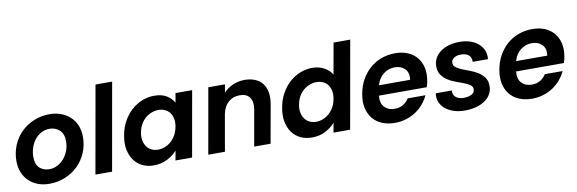

<svg xmlns="http://www.w3.org/2000/svg" viewBox="-52 -1167 4817 1602"><g transform="rotate(-10 2356.0 -365.5)"><path d="M607 -329Q607 -257 580.5 -195Q554 -133 508 -88Q462 -43 399.5 -17Q337 9 265 9Q211 9 167 -8Q123 -25 91.5 -55.5Q60 -86 42.5 -129Q25 -172 25 -224Q25 -295 50.5 -357Q76 -419 121.5 -464.5Q167 -510 229 -536.5Q291 -563 364 -563Q418 -563 462.5 -546Q507 -529 539.5 -498.5Q572 -468 589.5 -424.5Q607 -381 607 -329ZM170 -234Q170 -172 202.5 -141.5Q235 -111 284 -111Q323 -111 355.5 -128.5Q388 -146 412 -175Q436 -204 449 -241Q462 -278 462 -318Q462 -381 427 -412Q392 -443 344 -443Q305 -443 272.5 -425.5Q240 -408 217.5 -379Q195 -350 182.5 -312Q170 -274 170 -234Z M786 -740H927L796 0H655Z M947 -279Q958 -344 987 -396.5Q1016 -449 1057 -486Q1098 -523 1147.5 -543Q1197 -563 1250 -563Q1317 -563 1358 -536.5Q1399 -510 1417 -475L1431 -554H1572L1474 0H1333L1348 -81Q1317 -45 1265.5 -18Q1214 9 1148 9Q1095 9 1053 -11.5Q1011 -32 983.5 -70Q956 -108 945.5 -161Q935 -214 947 -279ZM1382 -277Q1389 -316 1382.5 -346.5Q1376 -377 1359.5 -398Q1343 -419 1318 -429.5Q1293 -440 1265 -440Q1237 -440 1208.5 -429.5Q1180 -419 1156 -399Q1132 -379 1114.5 -348.5Q1097 -318 1090 -279Q1083 -240 1090 -209Q1097 -178 1113.5 -157Q1130 -136 1154.5 -125Q1179 -114 1207 -114Q1235 -114 1263.5 -124.5Q1292 -135 1316 -156Q1340 -177 1357.5 -207.5Q1375 -238 1382 -277Z M2054 -306Q2065 -373 2038 -408Q2011 -443 1955 -443Q1899 -443 1860 -410Q1821 -377 1807 -313L1752 0H1611L1709 -554H1850L1838 -486Q1871 -521 1917.5 -541.5Q1964 -562 2017 -562Q2066 -562 2104 -546.5Q2142 -531 2166 -501Q2190 -471 2198.5 -426.5Q2207 -382 2197 -325L2139 0H2000Z M2286 -279Q2297 -344 2326 -396.5Q2355 -449 2396 -486Q2437 -523 2487 -543Q2537 -563 2590 -563Q2645 -563 2689.5 -539.5Q2734 -516 2756 -477L2803 -740H2944L2813 0H2672L2687 -82Q2655 -44 2604.5 -17.5Q2554 9 2489 9Q2436 9 2393 -11.5Q2350 -32 2322.5 -70Q2295 -108 2284.5 -161Q2274 -214 2286 -279ZM2721 -277Q2728 -316 2721.5 -346.5Q2715 -377 2698.5 -398Q2682 -419 2657 -429.5Q2632 -440 2604 -440Q2576 -440 2547.5 -429.5Q2519 -419 2495 -399Q2471 -379 2453.5 -348.5Q2436 -318 2429 -279Q2422 -240 2429 -209Q2436 -178 2452.5 -157Q2469 -136 2493.5 -125Q2518 -114 2546 -114Q2574 -114 2602.5 -124.5Q2631 -135 2655 -156Q2679 -177 2696.5 -207.5Q2714 -238 2721 -277Z M3268 -448Q3216 -448 3173.5 -415.5Q3131 -383 3114 -323H3378Q3387 -383 3354.5 -415.5Q3322 -448 3268 -448ZM3482 -174Q3464 -136 3436 -102.5Q3408 -69 3370.5 -44Q3333 -19 3288 -5Q3243 9 3192 9Q3132 9 3084 -11Q3036 -31 3005.5 -68.5Q2975 -106 2963.5 -159Q2952 -212 2964 -277Q2976 -343 3005.5 -395.5Q3035 -448 3078 -485.5Q3121 -523 3175.5 -543Q3230 -563 3292 -563Q3352 -563 3398.5 -543.5Q3445 -524 3475 -488Q3505 -452 3516.5 -401.5Q3528 -351 3517 -290Q3515 -278 3512 -265Q3509 -252 3504 -238H3099Q3092 -175 3124 -141Q3156 -107 3209 -107Q3254 -107 3284 -126.5Q3314 -146 3331 -174Z M4022 -158Q4022 -119 4004 -88Q3986 -57 3954 -35.5Q3922 -14 3878.5 -2.5Q3835 9 3784 9Q3734 9 3692 -4.5Q3650 -18 3620.5 -42.5Q3591 -67 3577 -100.5Q3563 -134 3569 -175H3705Q3702 -140 3725.5 -118.5Q3749 -97 3794 -97Q3832 -97 3859.5 -111Q3887 -125 3887 -154Q3887 -177 3866.5 -191Q3846 -205 3815.5 -217Q3785 -229 3749.5 -241.5Q3714 -254 3683.5 -273.5Q3653 -293 3632.5 -322Q3612 -351 3612 -396Q3612 -433 3628.5 -463.5Q3645 -494 3674.5 -516Q3704 -538 3745.5 -550.5Q3787 -563 3837 -563Q3888 -563 3928.5 -549.5Q3969 -536 3997 -511.5Q4025 -487 4038.5 -453.5Q4052 -420 4048 -380H3918Q3921 -415 3898.5 -436Q3876 -457 3831 -457Q3795 -457 3772 -441.5Q3749 -426 3749 -400Q3749 -377 3769 -362Q3789 -347 3819.5 -334.5Q3850 -322 3885.5 -309Q3921 -296 3951.5 -276.5Q3982 -257 4002 -229Q4022 -201 4022 -158Z M4430 -448Q4378 -448 4335.5 -415.5Q4293 -383 4276 -323H4540Q4549 -383 4516.5 -415.5Q4484 -448 4430 -448ZM4644 -174Q4626 -136 4598 -102.5Q4570 -69 4532.5 -44Q4495 -19 4450 -5Q4405 9 4354 9Q4294 9 4246 -11Q4198 -31 4167.5 -68.5Q4137 -106 4125.5 -159Q4114 -212 4126 -277Q4138 -343 4167.5 -395.5Q4197 -448 4240 -485.5Q4283 -523 4337.5 -543Q4392 -563 4454 -563Q4514 -563 4560.5 -543.5Q4607 -524 4637 -488Q4667 -452 4678.5 -401.5Q4690 -351 4679 -290Q4677 -278 4674 -265Q4671 -252 4666 -238H4261Q4254 -175 4286 -141Q4318 -107 4371 -107Q4416 -107 4446 -126.5Q4476 -146 4493 -174Z"/></g></svg>

Font: SVN-Poppins SemiBold
Style: Italic
Weight: 600
Italic angle: -10°
Designer: Ninad Kale (Devanagari), Jonny Pinhorn (Latin)
Foundry: Indian Type Foundry
Version: Version 3.002 2017; ttfautohint (v1.8.3)